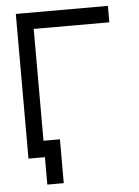

<svg xmlns="http://www.w3.org/2000/svg" viewBox="-54 -687 616 852"><g transform="rotate(-5 254.0 -261.5)"><path d="M195.3 122.1H122.1V0H48.8V-644.5H459V-571.3H122.1V-73.2H195.3Z"/></g></svg>

Font: Catrinity
Style: Regular
Weight: 400
Designer: Alexander Lange
Foundry: High-Logic / Made with FontCreator
Version: Version 2.090;May 20, 2024;FontCreator 15.0.0.2974 64-bit